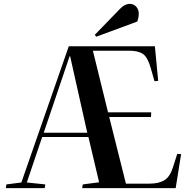

<svg xmlns="http://www.w3.org/2000/svg" viewBox="-20 -968 993 988"><path d="M10 0 13 -19 90 -29 334 -730H777L794 -552L775 -550L756 -617Q740 -673 716 -690Q692 -707 646 -707H458L536 -390H758L757 -366H542L628 -23H748Q798 -23 826.5 -41Q855 -59 870 -107L892 -176L912 -175L884 0H403L406 -19L490 -30L435 -263H197L118 -29L213 -19L210 0ZM205 -285H429L341 -678H338ZM598 -923Q622 -948 648 -948Q668 -948 681 -933.5Q694 -919 694 -898Q694 -889 692 -877.5Q690 -866 686 -857L475 -779L468 -789Z"/></svg>

Font: Literata 72pt SemiBold
Style: Italic
Weight: 600
Italic angle: -2°
Designer: Latin by Veronika Burian and Jose Scaglione. Greek by Irene Vlachou. Cyrillic by Vera Evstafieva
Foundry: TypeTogether
Version: Version 3.002